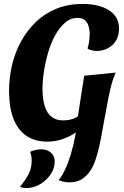

<svg xmlns="http://www.w3.org/2000/svg" viewBox="-20 -700 629 976"><path d="M221 20Q155 20 111.5 -11.5Q68 -43 47 -100.5Q26 -158 26 -236Q26 -304 41 -368.5Q56 -433 87 -489.5Q118 -546 163 -589Q208 -632 267.5 -656Q327 -680 400 -680Q437 -680 470 -673Q503 -666 529 -651Q555 -636 570 -612Q585 -588 585 -554Q585 -519 569.5 -493.5Q554 -468 528 -454.5Q502 -441 472 -441Q460 -441 447 -444Q434 -447 425 -453Q430 -470 433 -489.5Q436 -509 436 -529Q436 -548 430.5 -566.5Q425 -585 412 -597Q399 -609 374 -609Q339 -609 311 -585Q283 -561 261 -521.5Q239 -482 225 -434Q211 -386 203.5 -337.5Q196 -289 196 -247Q196 -218 200.5 -189.5Q205 -161 216.5 -138Q228 -115 249 -101.5Q270 -88 302 -88Q316 -88 332.5 -91Q349 -94 363.5 -101Q378 -108 384 -120L383 -41Q363 -23 337 -9.5Q311 4 281.5 12Q252 20 221 20ZM332 227Q319 227 304.5 224Q290 221 278 216Q295 196 311 161.5Q327 127 340 84Q353 41 362 -5.5Q371 -52 374 -96L408 -315L568 -331Q553 -297 542.5 -254Q532 -211 523 -159.5Q514 -108 502 -46Q495 -3 486 37.5Q477 78 465.5 112.5Q454 147 436 172.5Q418 198 393 212.5Q368 227 332 227ZM115 256Q106 256 96.5 254.5Q87 253 82 249Q108 217 124.5 187Q141 157 141 116Q141 104 139 92.5Q137 81 133 72Q141 67 158 63Q175 59 188 59Q219 59 238.5 75.5Q258 92 258 121Q258 149 244.5 174Q231 199 210 217.5Q189 236 164 246Q139 256 115 256Z"/></svg>

Font: Sansita Swashed Light SemiBold
Style: Regular
Weight: 600
Version: Version 1.003